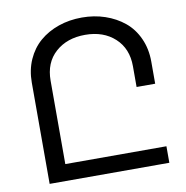

<svg xmlns="http://www.w3.org/2000/svg" viewBox="-82 -815 865 894"><g transform="rotate(-10 350.5 -368.5)"><path d="M81.1 0V-479Q81.1 -538.1 102.8 -586.9Q124.5 -635.7 162.6 -668.5Q200.7 -701.2 252.2 -719Q303.7 -736.8 362.8 -736.8Q420.9 -736.8 471.9 -719.5Q522.9 -702.1 562 -670.2Q601.1 -638.2 623.5 -588.6Q646 -539.1 646 -479V-374H558.1V-472.2Q558.1 -555.7 504.2 -605.2Q450.2 -654.8 363.8 -654.8Q277.8 -654.8 223.4 -606.2Q168.9 -557.6 168.9 -472.2V-78.1H647V0Z"/></g></svg>

Font: Telcell.Market
Style: Regular
Weight: 400
Designer: Rasmus Andersson, Sedrak Mkrtchyan
Version: Version 3.019;git-0a5106e0b